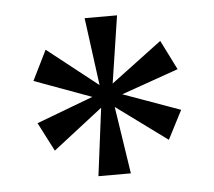

<svg xmlns="http://www.w3.org/2000/svg" viewBox="-38 -839 520 466"><g transform="rotate(-5 222.5 -606.5)"><path d="M205 -579 184 -414H263L238 -578L362 -487L398 -557L259 -607L398 -656L362 -728L238 -635L263 -799H184L206 -634L83 -731L47 -658L186 -607L48 -555L84 -485Z"/></g></svg>

Font: Noto Serif Sinhala Condensed
Style: Regular
Weight: 400
Width: 3
Designer: Jelle Bosma - Monotype Design Team
Foundry: Monotype Imaging Inc.
Version: Version 2.007